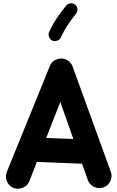

<svg xmlns="http://www.w3.org/2000/svg" viewBox="-20 -1074 712 1172"><path d="M59.6 71.8Q32.2 59.6 21.2 30Q10.3 0.5 22.5 -26.9L285.2 -673.3Q297.9 -702.6 329.3 -712.9Q360.8 -723.1 389.2 -707.5Q414.1 -693.4 422.4 -669.9L655.8 -27.3Q667 1 654.5 29.5Q642.1 58.1 613.8 69.3Q585.4 80.1 556.9 67.9Q528.3 55.7 517.1 27.3L481 -74.7L205.1 -85.4L158.2 34.7Q146 62 116.7 73Q87.4 84 59.6 71.8ZM348.1 -451.7 262.2 -231.9 427.7 -225.6ZM438.5 -1045.4Q451.2 -1035.6 452.6 -1019.3Q454.1 -1002.9 444.3 -990.7Q417 -956.5 394.3 -923.1Q371.6 -889.6 351.6 -846.2Q345.2 -832 329.3 -825.9Q313.5 -819.8 299.3 -826.2Q285.6 -832.5 279.5 -848.4Q273.4 -864.3 279.8 -878.4Q302.7 -928.7 329.3 -966.8Q356 -1004.9 383.3 -1039.1Q393.1 -1051.8 409.7 -1053.5Q426.3 -1055.2 438.5 -1045.4Z"/></svg>

Font: Mikhak-DS1-FD ExtraBold
Style: Regular
Weight: 800
Designer: Amin Abedi
Version: Version 3.2